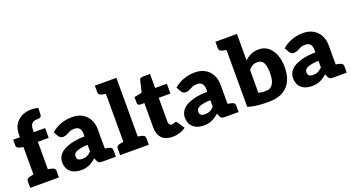

<svg xmlns="http://www.w3.org/2000/svg" viewBox="-51 -1343 3560 1945"><g transform="rotate(-20 1729.0 -370.5)"><path d="M103 0V-412L69 -419Q52 -423 41 -431.5Q30 -440 30 -457V-518H103V-547Q103 -637 159.5 -690Q216 -743 311 -743Q330 -743 346.5 -740.5Q363 -738 380 -733L377 -658Q376 -643 365 -636.5Q354 -630 345 -630Q344 -630 342 -630Q340 -630 338 -630Q295 -630 274 -611Q253 -592 253 -542V-518H375V-412H258V0ZM26 0V-71Q26 -88 36.5 -96.5Q47 -105 65 -109L109 -118L123 0ZM238 0 252 -118 296 -109Q314 -105 324.5 -96.5Q335 -88 335 -71V0Z M574 8Q527 8 491.5 -8.5Q456 -25 437 -57Q418 -89 418 -135Q418 -163 432.5 -192Q447 -221 481 -245Q516 -268 574 -284Q632 -300 721 -302V-324Q721 -370 702.5 -390Q684 -410 649 -410Q617 -410 596 -400Q575 -390 557 -380.5Q539 -371 515 -371Q499 -371 488 -379Q477 -387 470 -398L442 -447Q489 -488 546.5 -508.5Q604 -529 669 -529Q731 -529 776.5 -503Q822 -477 847 -430.5Q872 -384 872 -324V0H801Q779 0 768 -6Q757 -12 749 -31L738 -60Q701 -27 663 -9.5Q625 8 574 8ZM623 -95Q653 -95 675.5 -105.5Q698 -116 721 -139V-211Q683 -210 654 -205Q625 -200 605.5 -192Q586 -184 576 -172Q566 -160 566 -143Q566 -116 580.5 -105.5Q595 -95 623 -95ZM852 0 866 -118 910 -109Q928 -105 938.5 -96.5Q949 -88 949 -71V0Z M1072 0V-749H1227V0ZM995 0V-71Q995 -88 1005.5 -96.5Q1016 -105 1034 -109L1078 -118L1092 0ZM1207 0 1221 -118 1265 -109Q1283 -105 1293.5 -96.5Q1304 -88 1304 -71V0ZM1092 -749 1078 -631 1034 -640Q1016 -644 1005.5 -652.5Q995 -661 995 -678V-749Z M1558 8Q1485 8 1445.5 -33Q1406 -74 1406 -144V-412H1362Q1350 -412 1341.5 -419.5Q1333 -427 1333 -442V-503L1416 -519L1446 -645Q1452 -669 1480 -669H1561V-518H1687V-412H1561V-154Q1561 -136 1570 -124.5Q1579 -113 1595 -113Q1606 -113 1612.5 -116Q1619 -119 1624 -121.5Q1629 -124 1636 -124Q1647 -124 1656 -111L1703 -37Q1673 -15 1635.5 -3.5Q1598 8 1558 8Z M1897 8Q1850 8 1814.5 -8.5Q1779 -25 1760 -57Q1741 -89 1741 -135Q1741 -163 1755.5 -192Q1770 -221 1804 -245Q1839 -268 1897 -284Q1955 -300 2044 -302V-324Q2044 -370 2025.5 -390Q2007 -410 1972 -410Q1940 -410 1919 -400Q1898 -390 1880 -380.5Q1862 -371 1838 -371Q1822 -371 1811 -379Q1800 -387 1793 -398L1765 -447Q1812 -488 1869.5 -508.5Q1927 -529 1992 -529Q2054 -529 2099.5 -503Q2145 -477 2170 -430.5Q2195 -384 2195 -324V0H2124Q2102 0 2091 -6Q2080 -12 2072 -31L2061 -60Q2024 -27 1986 -9.5Q1948 8 1897 8ZM1946 -95Q1976 -95 1998.5 -105.5Q2021 -116 2044 -139V-211Q2006 -210 1977 -205Q1948 -200 1928.5 -192Q1909 -184 1899 -172Q1889 -160 1889 -143Q1889 -116 1903.5 -105.5Q1918 -95 1946 -95ZM2175 0 2189 -118 2233 -109Q2251 -105 2261.5 -96.5Q2272 -88 2272 -71V0Z M2591 8Q2561 8 2522.5 6Q2484 4 2444.5 -2Q2405 -8 2372 -20V-749H2527V-464Q2556 -492 2593 -509.5Q2630 -527 2679 -527Q2738 -527 2780 -493.5Q2822 -460 2844.5 -401Q2867 -342 2867 -264Q2867 -188 2840 -126.5Q2813 -65 2752.5 -28.5Q2692 8 2591 8ZM2608 -106Q2641 -106 2663 -124Q2685 -142 2696 -177.5Q2707 -213 2707 -264Q2707 -336 2687.5 -373Q2668 -410 2625 -410Q2591 -410 2569.5 -398Q2548 -386 2527 -361V-115Q2555 -108 2570.5 -107Q2586 -106 2608 -106ZM2392 -749 2378 -631 2334 -640Q2316 -644 2305.5 -652.5Q2295 -661 2295 -678V-749Z M3063 8Q3016 8 2980.5 -8.5Q2945 -25 2926 -57Q2907 -89 2907 -135Q2907 -163 2921.5 -192Q2936 -221 2970 -245Q3005 -268 3063 -284Q3121 -300 3210 -302V-324Q3210 -370 3191.5 -390Q3173 -410 3138 -410Q3106 -410 3085 -400Q3064 -390 3046 -380.5Q3028 -371 3004 -371Q2988 -371 2977 -379Q2966 -387 2959 -398L2931 -447Q2978 -488 3035.5 -508.5Q3093 -529 3158 -529Q3220 -529 3265.5 -503Q3311 -477 3336 -430.5Q3361 -384 3361 -324V0H3290Q3268 0 3257 -6Q3246 -12 3238 -31L3227 -60Q3190 -27 3152 -9.5Q3114 8 3063 8ZM3112 -95Q3142 -95 3164.5 -105.5Q3187 -116 3210 -139V-211Q3172 -210 3143 -205Q3114 -200 3094.5 -192Q3075 -184 3065 -172Q3055 -160 3055 -143Q3055 -116 3069.5 -105.5Q3084 -95 3112 -95ZM3341 0 3355 -118 3399 -109Q3417 -105 3427.5 -96.5Q3438 -88 3438 -71V0Z"/></g></svg>

Font: Aleo Black
Style: Regular
Weight: 900
Designer: Alessio Laiso
Foundry: Alessio Laiso
Version: Version 2.001;gftools[0.9.29]